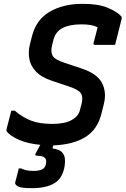

<svg xmlns="http://www.w3.org/2000/svg" viewBox="-20 -739 655 1001"><path d="M317 126Q307 190 264 216Q221 242 146 242Q89 242 73 232.5Q57 223 59 213Q65 191 69.5 173Q74 155 78 139H90Q104 146 119 149Q134 152 156 152Q182 152 199 144.5Q216 137 220 113Q228 73 175 73Q158 73 167 59Q177 39 190 16Q124 10 78 -10.5Q32 -31 15 -54Q12 -58 14 -65Q22 -97 28.5 -121.5Q35 -146 39 -162H57Q95 -129 139.5 -111Q184 -93 253 -93Q316 -93 352.5 -112.5Q389 -132 397 -166L406 -201Q414 -235 401 -253.5Q388 -272 340 -288L253 -317Q195 -336 166.5 -367Q138 -398 132.5 -434Q127 -470 135 -504L147 -551Q169 -637 239.5 -678Q310 -719 411 -719Q493 -719 541.5 -698.5Q590 -678 610 -656Q617 -649 614 -640Q607 -610 597.5 -574Q588 -538 580 -505H476Q465 -505 468 -516Q473 -534 478 -553.5Q483 -573 489 -597Q473 -605 452.5 -608.5Q432 -612 404 -612Q343 -612 306.5 -593Q270 -574 259 -533L252 -505Q243 -470 254 -449Q265 -428 318 -411L405 -382Q487 -355 512 -306Q537 -257 521 -195L509 -147Q488 -63 424.5 -24Q361 15 258 19Q257 22 256 25L254 35Q292 39 308 60.5Q324 82 317 126Z"/></svg>

Font: Recursive Sn Lnr St SmB
Style: Italic
Weight: 600
Italic angle: -15°
Version: Version 1.079;hotconv 1.0.112;makeotfexe 2.5.65598; ttfautoh